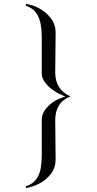

<svg xmlns="http://www.w3.org/2000/svg" viewBox="-20 -865 490 970"><path d="M336 -378Q296 -362 277.5 -332Q259 -302 259 -258Q259 -209 260 -159Q261 -109 261 -59Q261 -19 238.5 11.5Q216 42 182 60.5Q148 79 111 85V76Q147 64 164 39.5Q181 15 186 -16.5Q191 -48 191 -81V-262Q191 -286 206 -307.5Q221 -329 242.5 -345Q264 -361 284 -368Q291 -370 297 -373Q303 -376 310 -378Q303 -380 297 -383Q291 -386 284 -389Q265 -397 243.5 -413Q222 -429 206.5 -450Q191 -471 191 -494V-678Q191 -711 185.5 -743Q180 -775 163 -799.5Q146 -824 111 -836V-845Q148 -840 182 -820.5Q216 -801 238.5 -770.5Q261 -740 261 -700Q261 -650 260 -599.5Q259 -549 259 -499Q259 -412 336 -378Z"/></svg>

Font: Kaisei Decol
Style: Regular
Weight: 400
Designer: Font-Kai, 金井和夫
Foundry: KAZUO KANAI
Version: Version 5.003